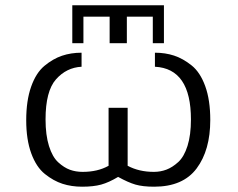

<svg xmlns="http://www.w3.org/2000/svg" viewBox="-20 -688 897 725"><path d="M253 -525V-668H599V-525H557V-625H459V-525H394V-625H295V-525ZM79 -234Q79 -308 97.5 -360.5Q116 -413 148 -439.5Q180 -466 214 -477.5Q248 -489 288 -489V-436Q231 -433 191.5 -388.5Q152 -344 152 -237Q152 -178 165 -136.5Q178 -95 200 -75Q222 -55 244 -47Q266 -39 292 -39Q349 -39 390 -62V-281H462V-62Q505 -39 561 -39Q586 -39 608.5 -47.5Q631 -56 653 -76Q675 -96 688 -137Q701 -178 701 -237Q701 -429 565 -436V-489Q604 -489 637.5 -478Q671 -467 703.5 -441Q736 -415 755 -362.5Q774 -310 774 -235Q774 -121 722.5 -52Q671 17 562 17Q519 17 491.5 9Q464 1 426 -20Q391 1 362 9Q333 17 290 17Q250 17 216 6Q182 -5 149.5 -31Q117 -57 98 -109Q79 -161 79 -234Z"/></svg>

Font: Coval
Style: ExtraLight
Weight: 250
Foundry: Context Ltd
Version: Version 001.000